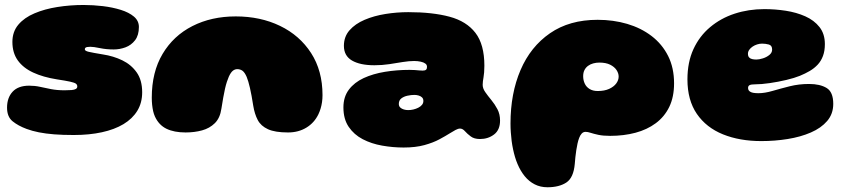

<svg xmlns="http://www.w3.org/2000/svg" viewBox="-20 -534 3468 790"><path d="M283.5 21.5Q238.5 21.5 203.2 18.8Q168 16 140.2 10.5Q112.5 5 89.5 -3.5Q54.5 -16.5 31.8 -35Q9 -53.5 9 -91Q9 -132 32 -156.8Q55 -181.5 100 -181.5Q123 -181.5 144.5 -176.8Q166 -172 190.5 -167.2Q215 -162.5 246 -162.5Q263 -162.5 274.5 -163.5Q286 -164.5 292 -168Q298 -171.5 298 -178Q298 -185.5 292.2 -189.8Q286.5 -194 268.5 -198Q250.5 -202 214 -207.5Q157.5 -216.5 116.5 -235.5Q75.5 -254.5 53.2 -285.5Q31 -316.5 31 -361.5Q31 -403.5 55.5 -432.5Q80 -461.5 122 -479.2Q164 -497 216.2 -505.2Q268.5 -513.5 324 -513.5Q363 -513.5 403 -508.8Q443 -504 476.8 -493.5Q510.5 -483 531 -465.8Q551.5 -448.5 551.5 -423Q551.5 -389 535.8 -368.5Q520 -348 496.2 -339.2Q472.5 -330.5 448 -330.5Q417.5 -330.5 391.2 -336Q365 -341.5 352 -341.5Q344 -341.5 338.8 -340.5Q333.5 -339.5 331.2 -337.2Q329 -335 329 -331Q329 -324.5 345 -320.8Q361 -317 403.5 -310Q446.5 -303.5 483.2 -285.8Q520 -268 542.5 -236Q565 -204 565 -154.5Q565 -111 545 -78.2Q525 -45.5 488 -23.2Q451 -1 399.2 10.2Q347.5 21.5 283.5 21.5Z M743.5 11Q696.5 11 665 -4.2Q633.5 -19.5 617.5 -54.5Q613 -64.5 610.2 -76.5Q607.5 -88.5 606 -102.5Q604.5 -116.5 604.5 -132Q604.5 -237.5 649 -312.2Q693.5 -387 771.8 -426.8Q850 -466.5 950 -466.5Q1051.5 -466.5 1132.2 -427.5Q1213 -388.5 1260 -315.8Q1307 -243 1307 -142.5Q1307 -127.5 1305 -113.8Q1303 -100 1299.2 -87.5Q1295.5 -75 1290 -63.5Q1273 -28.5 1240.5 -8.8Q1208 11 1165 11Q1112 11 1082.8 -2.2Q1053.5 -15.5 1040.5 -40.2Q1027.5 -65 1022 -99Q1018.5 -121 1015.2 -139.2Q1012 -157.5 1008.5 -172Q1005 -186.5 1001.8 -197.8Q998.5 -209 995 -217.5Q987 -236 977.8 -242.8Q968.5 -249.5 956 -249.5Q946.5 -249.5 938 -242.8Q929.5 -236 921.5 -218.5Q917.5 -209.5 913.5 -197.2Q909.5 -185 905.8 -168.8Q902 -152.5 898.5 -132.2Q895 -112 891 -87Q885.5 -48.5 864 -27.2Q842.5 -6 811.2 2.5Q780 11 743.5 11Z M1640.5 73Q1596.5 73 1552.5 65.2Q1508.5 57.5 1472.5 38.8Q1436.5 20 1414.8 -12Q1393 -44 1393 -92Q1393 -135.5 1415.5 -165.2Q1438 -195 1476.5 -212.8Q1515 -230.5 1563.8 -238.5Q1612.5 -246.5 1665 -246.5Q1676 -246.5 1686.5 -245.8Q1697 -245 1705.8 -244.2Q1714.5 -243.5 1719 -243.5Q1729 -243.5 1733 -247.2Q1737 -251 1737 -259Q1737 -262 1736.2 -264.2Q1735.5 -266.5 1734 -268.8Q1732.5 -271 1730 -272.5Q1723.5 -277.5 1711.2 -280.2Q1699 -283 1684 -283Q1663 -283 1637 -278.8Q1611 -274.5 1581.8 -270Q1552.5 -265.5 1520.5 -265.5Q1461.5 -265.5 1428.2 -285Q1395 -304.5 1395 -345.5Q1395 -383 1418.2 -409.5Q1441.5 -436 1480.2 -452.5Q1519 -469 1566 -476.5Q1613 -484 1660 -484Q1760 -484 1829.8 -465.2Q1899.5 -446.5 1936.2 -398.8Q1973 -351 1973 -263.5Q1973 -248 1972 -236.5Q1971 -225 1969.5 -216Q1968 -207 1967 -199.8Q1966 -192.5 1966 -185Q1966 -170 1976.8 -154.8Q1987.5 -139.5 2001.8 -122.2Q2016 -105 2026.8 -84.5Q2037.5 -64 2037.5 -38Q2037.5 0.5 2013 19.2Q1988.5 38 1955 38Q1931 38 1916.8 27.2Q1902.5 16.5 1893 5.8Q1883.5 -5 1873 -5Q1865 -5 1854.2 0.8Q1843.5 6.5 1830 15Q1813.5 25.5 1788 39.2Q1762.5 53 1726.2 63Q1690 73 1640.5 73ZM1659.5 -81Q1670 -81 1680.8 -83.5Q1691.5 -86 1701 -90.8Q1710.5 -95.5 1716.2 -102.5Q1722 -109.5 1722 -118.5Q1722 -128 1716.5 -133.2Q1711 -138.5 1702.5 -141Q1694 -143.5 1685.5 -143.5Q1671.5 -143.5 1656.5 -140.2Q1641.5 -137 1631.2 -129Q1621 -121 1621 -106.5Q1621 -97 1627 -91.5Q1633 -86 1641.8 -83.5Q1650.5 -81 1659.5 -81Z M2232.5 236.5Q2203.5 236.5 2180 224.5Q2156.5 212.5 2139 191Q2121.5 169.5 2109.5 141Q2103.5 127 2099 111.8Q2094.5 96.5 2091 80Q2087.5 63.5 2085.2 46Q2083 28.5 2081.8 10.5Q2080.5 -7.5 2080.5 -26Q2080.5 -149.5 2121.8 -245.8Q2163 -342 2243 -397.2Q2323 -452.5 2439 -452.5Q2503.5 -452.5 2560.5 -435.8Q2617.5 -419 2661 -385.8Q2704.5 -352.5 2729 -303.8Q2753.5 -255 2753.5 -191Q2753.5 -135 2733.8 -94.2Q2714 -53.5 2678.2 -27Q2642.5 -0.5 2594.8 12.2Q2547 25 2490.5 25Q2461.5 25 2442 20.8Q2422.5 16.5 2410.2 12.5Q2398 8.5 2389.5 8.5Q2380 8.5 2373.5 15.5Q2367 22.5 2363 33.5Q2359 44 2356.2 56.8Q2353.5 69.5 2351.2 83.8Q2349 98 2347.5 112.2Q2346 126.5 2345 140Q2340 197.5 2310.2 217Q2280.5 236.5 2232.5 236.5ZM2439.5 -159.5Q2467 -159.5 2486.2 -168.2Q2505.5 -177 2515.5 -190.5Q2525.5 -204 2525.5 -219Q2525.5 -232.5 2516.8 -245.8Q2508 -259 2490.5 -267.8Q2473 -276.5 2446 -276.5Q2433 -276.5 2421 -273.2Q2409 -270 2399.8 -263.2Q2390.5 -256.5 2385 -246Q2379.5 -235.5 2379.5 -220.5Q2379.5 -204 2386 -190Q2392.5 -176 2406 -167.8Q2419.5 -159.5 2439.5 -159.5Z M3112.5 46.5Q3023.5 46.5 2954.8 18.8Q2886 -9 2847.2 -65.5Q2808.5 -122 2808.5 -207.5Q2808.5 -278 2833.2 -331.8Q2858 -385.5 2901.8 -422.2Q2945.5 -459 3002.8 -477.8Q3060 -496.5 3125 -496.5Q3169 -496.5 3213 -489.8Q3257 -483 3293.5 -466.8Q3330 -450.5 3352 -422.5Q3374 -394.5 3374 -352.5Q3374 -324.5 3366.2 -303.8Q3358.5 -283 3344.5 -268Q3330.5 -253 3311.8 -242Q3293 -231 3271 -222Q3249 -213 3215.2 -205Q3181.5 -197 3146.8 -192Q3112 -187 3086.5 -187Q3071 -187 3064.5 -183.8Q3058 -180.5 3058 -172Q3058 -167 3060.2 -163Q3062.5 -159 3067 -156.5Q3072.5 -153 3081.2 -151.8Q3090 -150.5 3101 -150.5Q3126.5 -150.5 3159 -160Q3191.5 -169.5 3229.2 -179Q3267 -188.5 3309 -188.5Q3354 -188.5 3381.2 -172Q3408.5 -155.5 3408.5 -106.5Q3408.5 -65.5 3383.5 -36.2Q3358.5 -7 3316.2 11.2Q3274 29.5 3221 38Q3168 46.5 3112.5 46.5ZM3092 -289Q3103.5 -289 3118.8 -293.8Q3134 -298.5 3145.5 -307.8Q3157 -317 3157 -330Q3157 -347 3143.5 -350.8Q3130 -354.5 3115.5 -354.5Q3105.5 -354.5 3095.2 -351.2Q3085 -348 3076.5 -342.2Q3068 -336.5 3062.8 -329Q3057.5 -321.5 3057.5 -313Q3057.5 -303 3062.2 -297.8Q3067 -292.5 3075 -290.8Q3083 -289 3092 -289Z"/></svg>

Font: Gluten Black
Style: Regular
Weight: 900
Designer: Tyler Finck
Foundry: Etcetera Type Company
Version: Version 1.300